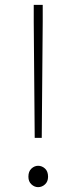

<svg xmlns="http://www.w3.org/2000/svg" viewBox="-20 -758 315 791"><path d="M123 -190 119 -668V-738H156V-668L152 -190ZM137 13Q122 13 109.5 1.5Q97 -10 97 -30Q97 -52 109.5 -63.5Q122 -75 137 -75Q153 -75 165.5 -63.5Q178 -52 178 -30Q178 -10 165.5 1.5Q153 13 137 13Z"/></svg>

Font: Noto Sans HK Thin Thin
Style: Regular
Weight: 250
Version: Version 2.004-H2;hotconv 1.0.118;makeotfexe 2.5.65603